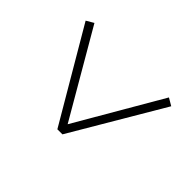

<svg xmlns="http://www.w3.org/2000/svg" viewBox="-130 -773 831 831"><g transform="rotate(-45 285.5 -358.0)"><path d="M65 -343 484 -96 504 -130 112 -358 504 -586 484 -620 65 -374Z"/></g></svg>

Font: Noto Serif CJK HK ExtraLight
Style: Regular
Weight: 200
Designer: Ryoko NISHIZUKA 西塚涼子 (kana & ideographs); Frank Grießhammer (Latin, Greek & Cyrillic); Wenlong ZHANG 张文龙 (bopomofo); San
Foundry: Adobe
Version: Version 2.001;hotconv 1.1.0;makeotfexe 2.6.0